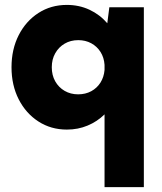

<svg xmlns="http://www.w3.org/2000/svg" viewBox="-20 -518 660 782"><path d="M565.9 244.1H405.8V-52.2Q376 -22.9 336.9 -6.6Q297.9 9.8 252.4 9.8Q187.5 9.8 136.5 -23.2Q85.4 -56.2 56.2 -113.5Q26.9 -170.9 26.9 -244.1Q26.9 -317.4 56.2 -374.8Q85.4 -432.1 136.5 -465.1Q187.5 -498 252.4 -498Q302.2 -498 344.5 -478.3Q386.7 -458.5 417 -423.3L425.3 -488.3H565.9ZM298.3 -133.8Q328.1 -133.8 351.6 -146.5Q375 -159.2 389.2 -181.6Q403.3 -204.1 405.8 -232.9V-253.9Q403.8 -283.7 389.4 -306.4Q375 -329.1 351.6 -341.8Q328.1 -354.5 298.8 -354.5Q267.6 -354.5 243.4 -340.3Q219.2 -326.2 205.1 -301.3Q190.9 -276.4 190.9 -244.1Q190.9 -211.9 204.8 -187Q218.8 -162.1 243.2 -147.9Q267.6 -133.8 298.3 -133.8Z"/></svg>

Font: Kumbh Sans ExtraBold
Style: Regular
Weight: 800
Version: Version 1.005